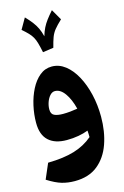

<svg xmlns="http://www.w3.org/2000/svg" viewBox="-164 -924 829 1283"><g transform="rotate(-15 250.5 -282.5)"><path d="M277.8 -608.9 203.6 -598.1Q195.3 -637.7 188.2 -662.8Q181.2 -688 171.1 -705.8Q161.1 -723.6 145.3 -740.2Q129.4 -756.8 103.5 -779.3L146.5 -854Q172.9 -826.7 190.4 -803.7Q208 -780.8 219.7 -756.3Q231.4 -731.9 239.7 -698.7Q249 -730.5 261 -754.4Q272.9 -778.3 290.3 -801.5Q307.6 -824.7 333.5 -854L376.5 -779.3Q343.3 -748 325.7 -726.1Q308.1 -704.1 298.3 -678Q288.6 -651.9 277.8 -608.9ZM187 289.1Q139.6 289.1 98.1 277.1Q56.6 265.1 0 229.5L45.4 124Q154.8 122.1 228.5 99.6Q302.2 77.1 356.9 30.3Q356.9 19 356.4 8.1Q356 -2.9 355 -15.1Q325.2 -3.4 287.4 3.4Q249.5 10.3 206.1 10.3Q124.5 10.3 80.6 -30.3Q36.6 -70.8 36.6 -153.8Q36.6 -211.9 49.8 -271.2Q63 -330.6 88.4 -380.4Q113.8 -430.2 150.4 -460.4Q187 -490.7 233.9 -490.7Q284.7 -490.7 327.1 -457.8Q369.6 -424.8 400.9 -367.4Q432.1 -310.1 449.5 -236.3Q466.8 -162.6 466.8 -81.5Q466.8 21 437.3 105.2Q407.7 189.5 345.9 239.3Q284.2 289.1 187 289.1ZM327.1 -174.3Q310.1 -242.7 279.8 -284.7Q249.5 -326.7 212.4 -326.7Q193.4 -326.7 178 -309.6Q162.6 -292.5 153.8 -267.3Q145 -242.2 145 -217.3Q145 -185.5 166.7 -175.3Q188.5 -165 226.6 -165Q251 -165 277.8 -167.7Q304.7 -170.4 327.1 -174.3Z"/></g></svg>

Font: Pinar-DS3-FD ExtraBold
Style: Regular
Weight: 800
Designer: Amin Abedi
Version: Version 3.000